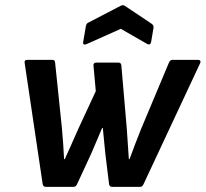

<svg xmlns="http://www.w3.org/2000/svg" viewBox="-20 -724 797 744"><path d="M156.6 0Q147.3 0 145.3 -11L75.6 -479.7Q73.2 -492.1 86.3 -492.1H182.5Q188.2 -492.1 190.5 -489.6Q192.9 -487.1 193.6 -481L220 -226.8Q222.7 -196.8 224.8 -167.1Q227 -137.4 228.3 -107.3H230.9Q244.3 -136 256.9 -164.7Q269.6 -193.5 282.3 -222.2L351.2 -370.7L342.3 -469Q340.9 -481.4 353 -481.4H439.2Q448.9 -481.4 450.2 -471L471.3 -225.5Q473 -195.5 475.3 -166.4Q477.6 -137.4 479.3 -107.3H482Q492.3 -136.4 503.8 -165.8Q515.3 -195.2 526.6 -223.9L634.5 -481Q636.5 -486.4 640.1 -489.2Q643.8 -492.1 648.9 -492.1H747.5Q753.2 -492.1 755.7 -488.6Q758.2 -485.1 755.8 -479.7L536.5 -11Q534.1 -6 531.3 -3Q528.4 0 522.8 0H414.4Q404 0 402.7 -10.4L388.4 -126.4Q385.4 -152.4 383.3 -177.8Q381.1 -203.2 378.4 -228.3H375.8Q365.4 -203.2 354.6 -178.2Q343.7 -153.1 333 -127.7L278.7 -10.4Q276.4 -5.4 273.2 -2.7Q270.1 0 265 0ZM315.1 -552.9Q309.1 -550.3 305.1 -552.1Q301.1 -553.9 302.1 -560L312.8 -622.6Q314.1 -628.6 316.1 -631.4Q318.1 -634.3 322.8 -636.6L447.2 -701.3Q455.9 -706.3 463.9 -701.3L566.6 -632.6Q576.3 -626.3 575 -616.9L565.6 -561.3Q564.6 -555.3 560.6 -552.9Q556.6 -550.6 550.9 -553.3L448.1 -612.3Z"/></svg>

Font: Sofia Sans Hairline
Style: Italic
Weight: 1
Italic angle: -9°
Designer: Botio Nikoltchev, Ani Petrova
Foundry: lettersoup
Version: Version 4.102